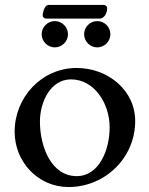

<svg xmlns="http://www.w3.org/2000/svg" viewBox="-20 -744 600 774"><path d="M176 -724C158 -724 152 -690 152 -681C152 -675 159 -669 166 -669H381C400 -669 412 -690 412 -712C412 -718 405 -724 399 -724ZM201 -659C172 -659 148 -635 148 -606C148 -577 172 -553 201 -553C230 -553 254 -577 254 -606C254 -635 230 -659 201 -659ZM372 -659C343 -659 319 -635 319 -606C319 -577 343 -553 372 -553C401 -553 425 -577 425 -606C425 -635 401 -659 372 -659ZM141 -254C141 -335 185 -424 266 -424C361 -424 422 -326 422 -231C422 -140 380 -34 289 -34C187 -34 141 -152 141 -254ZM289 -470C149 -470 39 -353 39 -213C39 -91 134 10 256 10C404 10 525 -108 525 -256C525 -381 414 -470 289 -470Z"/></svg>

Font: EB Garamond SC 08
Style: Regular
Weight: 400
Version: Version 0.016